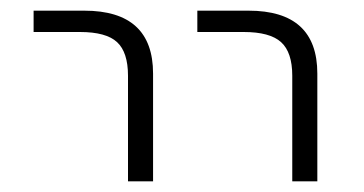

<svg xmlns="http://www.w3.org/2000/svg" viewBox="-20 -540 683 360"><path d="M350 -480V-520H446Q575 -520 575 -402V-200H528V-398Q528 -442 507 -461Q486 -480 437 -480ZM43 -480V-520H138Q267 -520 267 -402V-200H220V-398Q220 -442 199.5 -461Q179 -480 130 -480Z"/></svg>

Font: Mplus 1p Light
Style: Regular
Weight: 300
Version: Version 1.061